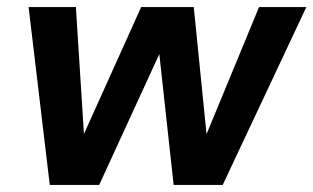

<svg xmlns="http://www.w3.org/2000/svg" viewBox="-20 -524 888 544"><path d="M121 0 61 -504H195L221 -95L196 -96L380 -504H529L570 -96L545 -95L714 -504H848L611 0H472L426 -420H454L261 0Z"/></svg>

Font: DM Sans
Style: Bold Italic
Weight: 700
Italic angle: -10°
Designer: Colophon Foundry, Jonny Pinhorn
Foundry: Colophon Foundry
Version: Version 4.004;gftools[0.9.30]